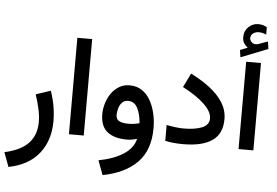

<svg xmlns="http://www.w3.org/2000/svg" viewBox="-83 -981 1941 1343"><g transform="rotate(5 887.5 -309.5)"><path d="M22.9 264.2 -14.6 163.6Q98.6 139.2 152.8 82Q207 24.9 207 -67.9Q207 -110.8 195.8 -160.6Q184.6 -210.4 168.5 -258.3L271.5 -292.5Q290 -241.2 299.3 -186.8Q308.6 -132.3 308.6 -81.5Q308.6 54.2 235.6 145.5Q162.6 236.8 22.9 264.2Z M528.3 -677.7V-0.5H424.3V-677.7Z M1010.3 -94.2Q1010.3 60.1 925.3 146.7Q840.3 233.4 683.6 263.7L646 163.1Q752.9 142.6 820.1 98.9Q887.2 55.2 901.9 -9.8Q885.7 -4.9 866.5 -1.7Q847.2 1.5 831.5 1.5Q741.7 1.5 693.1 -37.6Q644.5 -76.7 644.5 -160.6Q644.5 -198.2 655.8 -236.6Q667 -274.9 689.2 -306.9Q711.4 -338.9 743.9 -358.6Q776.4 -378.4 818.4 -378.4Q867.7 -378.4 903.8 -354.5Q939.9 -330.6 963.4 -289.8Q986.8 -249 998.5 -198.5Q1010.3 -147.9 1010.3 -94.2ZM832 -109.9Q853 -109.9 873 -112.8Q893.1 -115.7 909.7 -120.6Q904.8 -183.1 883.1 -226.1Q861.3 -269 817.4 -269Q789.1 -269 773.2 -251Q757.3 -232.9 751 -208.5Q744.6 -184.1 744.6 -165Q744.6 -133.3 767.6 -121.6Q790.5 -109.9 832 -109.9Z M1219.2 -110.4Q1299.3 -110.4 1348.6 -130.4Q1397.9 -150.4 1397.9 -196.8Q1397.9 -243.2 1343.5 -295.4Q1289.1 -347.7 1190.4 -398.9L1238.8 -497.6Q1315.9 -459 1374.5 -413.6Q1433.1 -368.2 1466.1 -315.2Q1499 -262.2 1499 -200.2Q1499 -97.2 1429.4 -49.1Q1359.9 -1 1226.6 -1Q1191.4 -1 1159.9 -3.9Q1128.4 -6.8 1099.6 -13.2V-124.5Q1131.3 -118.2 1162.6 -114.3Q1193.8 -110.4 1219.2 -110.4Z M1617.2 -712.4Q1600.6 -725.6 1590.1 -741.7Q1579.6 -757.8 1579.6 -785.6Q1579.6 -828.1 1609.1 -855.7Q1638.7 -883.3 1676.8 -883.3Q1695.3 -883.3 1709.5 -879.2Q1723.6 -875 1737.8 -866.7L1738.3 -814.5Q1723.1 -822.3 1709.7 -824.7Q1696.3 -827.1 1683.6 -827.1Q1663.6 -827.1 1646.2 -814.9Q1628.9 -802.7 1628.9 -779.3Q1629.4 -765.1 1642.8 -752Q1656.2 -738.8 1683.1 -742.7Q1684.1 -742.7 1685.3 -743.2Q1686.5 -743.7 1687.5 -744.1L1754.9 -768.1L1762.2 -716.3L1572.3 -641.1L1564.9 -691.9ZM1719.2 -613.8V-0.5H1615.2V-613.8Z"/></g></svg>

Font: Vazirmatn UI NL Medium
Style: Regular
Weight: 500
Designer: Saber Rastikerdar
Foundry: Saber Rastikerdar
Version: Version 33.003